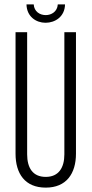

<svg xmlns="http://www.w3.org/2000/svg" viewBox="-20 -846 418 877"><path d="M244 -826C242 -793 215 -777 189 -777C162 -777 136 -793 134 -826H101C102 -770 145 -742 188 -742C232 -742 276 -770 277 -826ZM274 -699V-141C274 -80 248 -38 189 -38C129 -38 104 -80 104 -141V-699H51V-144C51 -53 94 11 189 11C283 11 327 -53 327 -144V-699Z"/></svg>

Font: Modon Arabic
Style: Regular
Weight: 400
Designer: Ahmedzaza
Foundry: Ahmedzaza
Version: Version 2.010